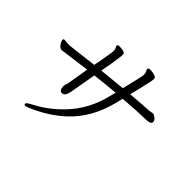

<svg xmlns="http://www.w3.org/2000/svg" viewBox="-158 -1002 1317 1317"><g transform="rotate(45 500.0 -344.0)"><path d="M826 -530 861 -536H863Q874 -535 889.5 -522Q905 -509 904 -495V-491Q900 -472 858 -472Q767 -470 644 -460Q634 -424 630 -405Q584 -222 461 -106Q367 -19 239 36Q214 47 205.5 47Q197 47 195 43Q193 39 194 36Q196 25 234 6Q337 -47 421 -135Q529 -248 568 -409Q572 -425 580 -455Q516 -450 393 -436L359 -242L358 -238Q348 -192 321 -192Q298 -192 295 -226Q295 -239 295 -242V-245L304 -271Q305 -276 308.5 -298.5Q312 -321 318 -355.5Q324 -390 330 -429L112 -400Q99 -400 87.5 -411.5Q76 -423 70 -437Q64 -451 65.5 -457Q67 -463 70.5 -463.5Q74 -464 78 -464L107 -461H130L341 -486Q353 -543 366 -628L368 -645Q369 -661 362 -673.5Q355 -686 356 -690V-692Q361 -699 373 -699Q427 -699 430 -680Q435 -661 403 -493L593 -512Q601 -546 609.5 -580Q618 -614 622 -633L628 -661Q635 -694 621 -713Q617 -719 618 -725L620 -729Q623 -735 640.5 -735Q658 -735 676.5 -729.5Q695 -724 698 -716Q701 -708 698 -691L695 -674Q676 -588 658 -518Q779 -529 826 -530Z"/></g></svg>

Font: LXGW Bright GB
Style: Italic
Weight: 400
Italic angle: -12°
Designer: Christian Thalmann (Catharsis Fonts)
Foundry: LXGW / Christian Thalmann (Catharsis Fonts) / Fontworks Inc.
Version: Version 5.510